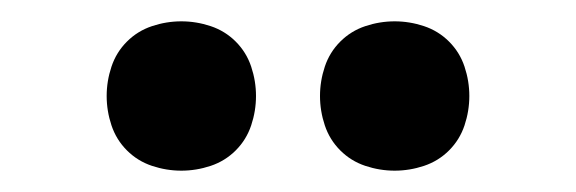

<svg xmlns="http://www.w3.org/2000/svg" viewBox="-20 -760 540 180"><path d="M350 -600Q336 -600 322.5 -604.5Q309 -609 299 -619Q289 -629 284.5 -642.5Q280 -656 280 -670Q280 -684 284.5 -697.5Q289 -711 299 -721Q309 -731 322.5 -735.5Q336 -740 350 -740Q364 -740 377.5 -735.5Q391 -731 401 -721Q411 -711 415.5 -697.5Q420 -684 420 -670Q420 -656 415.5 -642.5Q411 -629 401 -619Q391 -609 377.5 -604.5Q364 -600 350 -600ZM150 -600Q136 -600 122.5 -604.5Q109 -609 99 -619Q89 -629 84.5 -642.5Q80 -656 80 -670Q80 -684 84.5 -697.5Q89 -711 99 -721Q109 -731 122.5 -735.5Q136 -740 150 -740Q164 -740 177.5 -735.5Q191 -731 201 -721Q211 -711 215.5 -697.5Q220 -684 220 -670Q220 -656 215.5 -642.5Q211 -629 201 -619Q191 -609 177.5 -604.5Q164 -600 150 -600Z"/></svg>

Font: Iosevka Curly Extrabold
Style: Regular
Weight: 800
Monospace: yes
Designer: Belleve Invis
Foundry: Belleve Invis
Version: Version 22.1.2; ttfautohint (v1.8.4)